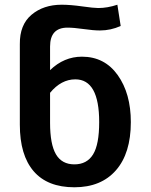

<svg xmlns="http://www.w3.org/2000/svg" viewBox="-20 -777 638 813"><path d="M327 -537Q423 -537 478.5 -459Q534 -381 534 -260Q534 -128 471 -56Q408 16 295 16Q181 16 122.5 -52Q64 -120 64 -249V-590Q63 -672 113.5 -714.5Q164 -757 241 -757Q278 -757 327.5 -750Q377 -743 396 -743Q435 -743 477 -757L491 -667Q449 -648 403 -648Q376 -648 334 -654Q292 -660 266 -660Q192 -660 192 -580V-480Q251 -537 327 -537ZM400 -260Q400 -441 299 -441Q239 -441 192 -384V-257Q192 -166 217 -123.5Q242 -81 295 -81Q348 -81 374 -123Q400 -165 400 -260Z"/></svg>

Font: FiraGO Medium
Style: Regular
Weight: 500
Designer: bBox Type
Foundry: bBox Type GmbH
Version: Version 1.001;PS 001.001;hotconv 1.0.88;makeotf.lib2.5.64775